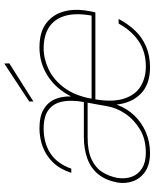

<svg xmlns="http://www.w3.org/2000/svg" viewBox="70 -794 736 917"><g transform="rotate(-90 438.5 -336.0)"><path d="M166 12Q112 12 78.5 -10Q45 -32 31.5 -68Q18 -104 25 -145Q36 -201 65 -236Q94 -271 139.5 -287.5Q185 -304 242 -304H409Q420 -363 411.5 -406Q403 -449 372 -472.5Q341 -496 283 -496Q214 -496 164.5 -464Q115 -432 91 -364H71Q88 -417 120 -450.5Q152 -484 194.5 -500Q237 -516 284 -516Q341 -516 374.5 -496Q408 -476 422.5 -442.5Q437 -409 436 -365Q473 -438 534.5 -477Q596 -516 670 -516Q744 -516 786 -483.5Q828 -451 842 -398.5Q856 -346 844 -282Q843 -276 842 -271Q841 -266 840 -260.5Q839 -255 837 -249H422Q408 -166 425.5 -112Q443 -58 484 -33Q525 -8 579 -8Q649 -8 699.5 -42Q750 -76 784 -138H806Q783 -94 751 -60Q719 -26 675 -7Q631 12 575 12Q495 12 450 -31Q405 -74 397 -148Q379 -98 344 -62Q309 -26 263 -7Q217 12 166 12ZM167 -8Q232 -8 278.5 -36Q325 -64 354 -107Q383 -150 390 -197L406 -286H240Q175 -286 135 -267Q95 -248 75 -216.5Q55 -185 47 -145Q41 -107 52 -76Q63 -45 92 -26.5Q121 -8 167 -8ZM425 -267H822Q836 -346 820 -396.5Q804 -447 764.5 -471.5Q725 -496 666 -496Q616 -496 566 -472.5Q516 -449 478 -398.5Q440 -348 425 -267ZM412 -545V-565L593 -684L594 -660Z"/></g></svg>

Font: DM Sans Thin
Style: Italic
Weight: 250
Italic angle: -10°
Designer: Colophon Foundry, Jonny Pinhorn
Foundry: Colophon Foundry
Version: Version 4.004;gftools[0.9.30]